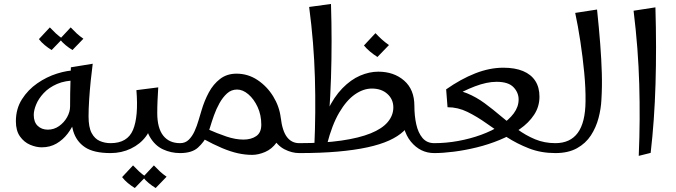

<svg xmlns="http://www.w3.org/2000/svg" viewBox="-20 -771 3404 967"><path d="M190 -29Q162 -29 131.5 -42Q101 -55 80.5 -84Q60 -113 60 -160Q60 -223 90.5 -271Q121 -319 168 -351.5Q215 -384 267.5 -400.5Q320 -417 364 -417L366 -366Q308 -366 267 -348Q226 -330 200 -302Q174 -274 162 -244.5Q150 -215 150 -192Q150 -156 170 -137Q190 -118 221 -118Q252 -118 277.5 -136Q303 -154 318 -181Q333 -208 333 -235L372 -223Q369 -194 356 -160.5Q343 -127 320 -97Q297 -67 264.5 -48Q232 -29 190 -29ZM537 0Q452 0 408 -29.5Q364 -59 348.5 -112Q333 -165 333 -235Q333 -272 333.5 -302Q334 -332 335 -362.5Q336 -393 337 -432L447 -450Q442 -413 437 -364.5Q432 -316 429 -268.5Q426 -221 426 -185Q426 -130 441.5 -101Q457 -72 482.5 -61Q508 -50 537 -50L557 -25ZM240 -519Q222 -530 205 -544Q188 -558 176 -574L231 -633Q246 -617 261 -603Q276 -589 295 -576ZM345 -519Q327 -530 310 -544Q293 -558 281 -574L336 -633Q351 -617 366 -603Q381 -589 400 -576Z M537 0V-50Q622 -50 650 -117Q678 -184 667 -317L777 -331Q775 -298 773.5 -266Q772 -234 772 -202L744 -172Q744 -123 715 -84Q686 -45 639 -22.5Q592 0 537 0ZM887 0Q841 0 800.5 -19Q760 -38 734.5 -82Q709 -126 709 -202H772Q772 -126 802 -88Q832 -50 887 -50L907 -25ZM659 176Q641 165 624 151Q607 137 595 121L650 62Q665 78 680 92Q695 106 714 119ZM764 176Q746 165 729 151Q712 137 700 121L755 62Q770 78 785 92Q800 106 819 119Z M1250 9Q1215 9 1178.5 1Q1142 -7 1099 -25Q1056 -43 1001 -73L1020 -123Q1074 -99 1120 -83.5Q1166 -68 1206 -68Q1245 -68 1270.5 -85.5Q1296 -103 1296 -143Q1296 -192 1277.5 -232Q1259 -272 1231 -296Q1203 -320 1174 -320Q1145 -320 1123.5 -300.5Q1102 -281 1085.5 -251.5Q1069 -222 1057.5 -189.5Q1046 -157 1038 -130Q1030 -103 1024 -90Q1008 -56 977.5 -28Q947 0 887 0V-50Q913 -50 930.5 -67Q948 -84 960 -110.5Q972 -137 980 -165Q988 -193 995 -215Q1009 -263 1031.5 -305Q1054 -347 1088.5 -373.5Q1123 -400 1171 -400Q1229 -400 1277 -368Q1325 -336 1356 -285.5Q1387 -235 1394 -178Q1396 -169 1396.5 -159.5Q1397 -150 1397 -141Q1397 -86 1373 -53Q1349 -20 1315 -5.5Q1281 9 1250 9ZM1487 0Q1450 0 1413 -19Q1376 -38 1352 -82Q1328 -126 1328 -202L1394 -178Q1402 -111 1425.5 -80.5Q1449 -50 1487 -50L1507 -25Z M1487 0V-50Q1610 -50 1699.5 -63Q1789 -76 1847 -99.5Q1905 -123 1933 -156.5Q1961 -190 1961 -230Q1961 -271 1931 -298Q1901 -325 1853 -325Q1810 -325 1767.5 -295.5Q1725 -266 1688.5 -204Q1652 -142 1627 -44L1580 -50Q1597 -146 1629.5 -214.5Q1662 -283 1704.5 -326.5Q1747 -370 1793.5 -390Q1840 -410 1885 -410Q1964 -410 2015.5 -365Q2067 -320 2067 -238Q2067 -201 2054 -169Q2041 -137 2013 -110.5Q1985 -84 1940 -63.5Q1895 -43 1830.5 -29Q1766 -15 1681 -7.5Q1596 0 1487 0ZM1563 -30Q1571 -205 1566 -380Q1561 -555 1537 -736L1647 -751Q1650 -657 1650 -563Q1650 -469 1647 -378.5Q1644 -288 1638 -203.5Q1632 -119 1623 -44ZM2167 0Q2097 0 2049.5 -57.5Q2002 -115 2002 -229L2067 -238Q2067 -188 2076.5 -145Q2086 -102 2108 -76Q2130 -50 2167 -50L2187 -25ZM1881 -484Q1862 -496 1844 -511Q1826 -526 1813 -542L1871 -604Q1887 -587 1903 -572.5Q1919 -558 1939 -544Z M2167 0V-50Q2227 -50 2287.5 -61Q2348 -72 2403 -92Q2458 -112 2500.5 -139.5Q2543 -167 2567.5 -200Q2592 -233 2592 -270Q2592 -305 2566 -332Q2540 -359 2481 -359Q2432 -359 2371.5 -336Q2311 -313 2242 -272L2227 -321Q2301 -373 2373.5 -401.5Q2446 -430 2515 -430Q2574 -430 2614.5 -413Q2655 -396 2676 -363.5Q2697 -331 2697 -284Q2697 -234 2670 -193Q2643 -152 2597.5 -120.5Q2552 -89 2496 -66Q2440 -43 2380.5 -28.5Q2321 -14 2265.5 -7Q2210 0 2167 0ZM2777 0Q2705 0 2644.5 -23.5Q2584 -47 2531.5 -81Q2479 -115 2430.5 -149.5Q2382 -184 2334 -207.5Q2286 -231 2234 -231L2227 -321Q2284 -321 2331.5 -301.5Q2379 -282 2421 -251Q2463 -220 2503.5 -185.5Q2544 -151 2586 -120Q2628 -89 2675 -69.5Q2722 -50 2777 -50L2797 -25Z M2777 0V-50Q2852 -50 2890 -102Q2928 -154 2929 -260Q2930 -326 2922.5 -404.5Q2915 -483 2903 -562Q2891 -641 2877 -706L2987 -723Q2997 -628 3003 -549.5Q3009 -471 3011 -403Q3013 -335 3009 -269Q3007 -224 2994.5 -176.5Q2982 -129 2956 -89Q2930 -49 2886 -24.5Q2842 0 2777 0Z M3197 14Q3201 -81 3201.5 -170Q3202 -259 3199.5 -347.5Q3197 -436 3190 -527.5Q3183 -619 3171 -717L3281 -734Q3287 -531 3281.5 -347.5Q3276 -164 3257 -1Z"/></svg>

Font: Marhey Light Light
Style: Regular
Weight: 300
Version: Version 1.000